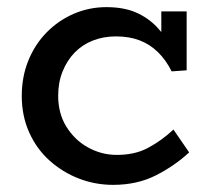

<svg xmlns="http://www.w3.org/2000/svg" viewBox="-20 -503 593 538"><path d="M297 15Q247 15 201.5 -2.5Q156 -20 119.5 -52.5Q83 -85 62 -131.5Q41 -178 41 -234Q41 -288 59.5 -333.5Q78 -379 111 -412.5Q144 -446 187 -464.5Q230 -483 278 -483Q326 -483 360 -468.5Q394 -454 419.5 -427.5Q445 -401 463 -363L432 -371V-471H503V-306L461 -303Q445 -335 422.5 -357Q400 -379 371 -390Q342 -401 305 -401Q270 -401 240.5 -389.5Q211 -378 189.5 -356Q168 -334 155.5 -303Q143 -272 143 -235Q143 -185 166 -148Q189 -111 225.5 -90.5Q262 -70 303 -69Q356 -68 394.5 -88.5Q433 -109 466 -140L510 -76Q469 -38 416.5 -11.5Q364 15 297 15Z"/></svg>

Font: BioRhyme ExtraBold
Style: Regular
Weight: 400
Version: Version 1.600;gftools[0.9.33]